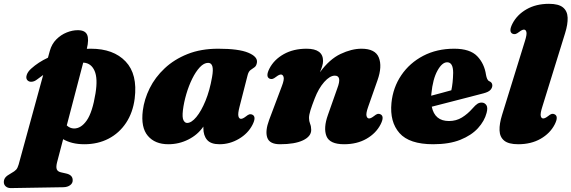

<svg xmlns="http://www.w3.org/2000/svg" viewBox="-100 -740 2991 1005"><path d="M94 -324Q80 -313 65.5 -312Q51 -311 42.5 -321Q34.5 -331 40 -348Q45.5 -365 63.5 -381Q100.5 -414.5 151 -438L161 -474.5Q171 -510 195 -534Q219 -558 249 -570Q279 -582 307 -582Q345.5 -582 356 -558.2Q366.5 -534.5 354.5 -484.5Q365 -485 376 -485Q494 -485 557.5 -418.2Q621 -351.5 605 -224Q595.5 -150.5 559.8 -96.8Q524 -43 468 -14Q412 15 341.5 15Q307 15 279.2 8Q251.5 1 230.5 -11.5L199 108.5Q192.5 133.5 197 145.8Q201.5 158 219 162L245.5 168Q280.5 175.5 280.5 203Q281 219 267.2 229.2Q253.5 239.5 231.5 240L-42 244.5Q-59 245 -69.5 236Q-80 227 -80 213Q-80 199.5 -72 189.2Q-64 179 -42 167Q-23 156.5 -15.2 147.8Q-7.5 139 -2.5 121.5L126 -347.5Q110 -336.5 94 -324ZM287 -67.5Q324.5 -67 354.2 -109.8Q384 -152.5 400 -252Q412.5 -329.5 395 -369.2Q377.5 -409 338.5 -412Q337 -412 335.5 -412L249.5 -83.5Q266 -68 287 -67.5Z M1153.5 -180Q1144.5 -145 1148 -131.5Q1151.5 -118 1161.5 -118Q1171 -118 1186.5 -130Q1198.5 -140 1206.2 -141.8Q1214 -143.5 1221.5 -139.5Q1243 -128.5 1221.5 -86.5Q1198 -41 1150.2 -13Q1102.5 15 1049 15Q1003.5 15 984 -7.8Q964.5 -30.5 964.5 -69.5Q964.5 -73.5 964.5 -77.5Q935 -34.5 886 -9.8Q837 15 781 15Q711 15 673.8 -29Q636.5 -73 647.5 -161Q655 -220.5 683.5 -278Q712 -335.5 761.8 -382.2Q811.5 -429 881.5 -457Q951.5 -485 1042 -485Q1149.5 -485 1199.2 -464.2Q1249 -443.5 1245 -413.5Q1242.5 -395.5 1232.5 -388.2Q1222.5 -381 1212 -373.8Q1201.5 -366.5 1196.5 -348ZM857.5 -163.5Q853 -125.5 860.2 -111Q867.5 -96.5 879.5 -96.5Q902 -96.5 927.8 -127.5Q953.5 -158.5 975.8 -212.8Q998 -267 1010 -336.5Q1017 -375.5 1011.5 -393.2Q1006 -411 989.5 -411Q967.5 -411 946 -388Q924.5 -365 906.2 -328Q888 -291 875.2 -247.5Q862.5 -204 857.5 -163.5Z M1310.5 -328.5Q1289 -339.5 1310.5 -381.5Q1334.5 -428 1385.2 -456.5Q1436 -485 1504.5 -485Q1591 -485 1591 -421Q1591 -408 1586.2 -393Q1581.5 -378 1574.5 -361.5Q1624.5 -430 1682.5 -457.5Q1740.5 -485 1792 -485Q1864.5 -485 1883 -438.5Q1901.5 -392 1876 -320L1827 -180.5Q1815 -146.5 1818.5 -133.2Q1822 -120 1832 -120Q1841.5 -120 1857 -132Q1869 -142 1876.8 -143.8Q1884.5 -145.5 1892 -141.5Q1913.5 -130.5 1892 -88.5Q1868 -42 1818.2 -13.5Q1768.5 15 1701 15Q1625.5 15 1608.8 -27.5Q1592 -70 1616.5 -138.5L1665.5 -277.5Q1691 -344 1652.5 -344Q1626.5 -344 1597 -310.8Q1567.5 -277.5 1547 -224Q1533 -188 1525.2 -163.2Q1517.5 -138.5 1517.5 -122.5Q1517.5 -106 1523.2 -92Q1529 -78 1529 -60Q1529 -26 1486 -5.5Q1443 15 1365.5 15Q1311 15 1299 -19.5Q1287 -54 1309 -113L1375.5 -289.5Q1388.5 -323.5 1384.5 -336.8Q1380.5 -350 1370.5 -350Q1361 -350 1345.5 -338Q1333.5 -328.5 1325.8 -326.8Q1318 -325 1310.5 -328.5Z M2447 -149Q2436 -106.5 2401.8 -69Q2367.5 -31.5 2309.5 -8.2Q2251.5 15 2167.5 15Q2042.5 15 1991 -43.5Q1939.5 -102 1949 -201Q1957 -282 2000.5 -346.2Q2044 -410.5 2115.2 -447.8Q2186.5 -485 2277.5 -485Q2360 -485 2397.8 -446Q2435.5 -407 2444 -348Q2446 -336.5 2450 -327.2Q2454 -318 2461 -315Q2477 -308.5 2477 -293Q2477 -280.5 2467.2 -269.5Q2457.5 -258.5 2431 -251.5Q2402.5 -244 2356 -232Q2309.5 -220 2257.2 -206.5Q2205 -193 2160 -181.5Q2175.5 -106.5 2250 -106.5Q2288 -106.5 2318 -125Q2348 -143.5 2373 -172Q2389 -190.5 2399.5 -197Q2410 -203.5 2422.5 -203Q2437 -202.5 2445.8 -189.8Q2454.5 -177 2447 -149ZM2158 -250Q2157.5 -244.5 2157 -239Q2184.5 -246.5 2212.5 -253.8Q2240.5 -261 2262.5 -267.5Q2266.5 -285.5 2269 -308.8Q2271.5 -332 2272 -359Q2272 -414 2240.5 -414Q2214 -414 2189.8 -370.2Q2165.5 -326.5 2158 -250Z M2858 -566.5 2738.5 -180.5Q2727.5 -146 2730.5 -133Q2733.5 -120 2743.5 -120Q2753 -120 2768.5 -132Q2780.5 -142 2788.2 -143.8Q2796 -145.5 2803.5 -141.5Q2825 -130.5 2803.5 -88.5Q2779.5 -42 2729.8 -13.5Q2680 15 2612.5 15Q2562 15 2539 -4Q2516 -23 2514.8 -57.5Q2513.5 -92 2528 -138.5L2647.5 -524.5Q2658.5 -559 2655.5 -572Q2652.5 -585 2642.5 -585Q2633 -585 2617.5 -573Q2605.5 -563.5 2597.8 -561.8Q2590 -560 2582.5 -563.5Q2561 -574.5 2582.5 -616.5Q2606.5 -663 2656.2 -691.5Q2706 -720 2773.5 -720Q2824 -720 2847 -701Q2870 -682 2871.2 -647.5Q2872.5 -613 2858 -566.5Z"/></svg>

Font: Fraunces 9pt S000 Black
Style: Italic
Weight: 900
Italic angle: -16°
Version: Version 1.000; ttfautohint (v1.8.3)